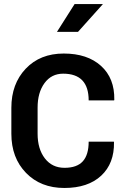

<svg xmlns="http://www.w3.org/2000/svg" viewBox="-20 -910 629 940"><path d="M414.1 -216.3H537.6L538.1 -213.9Q540 -109.9 475.3 -49.8Q410.6 10.3 294.9 10.3Q179.2 10.3 107.4 -63.5Q35.6 -137.2 35.6 -255.4V-382.3Q35.6 -499.5 106 -573.7Q176.3 -647.9 292 -647.9Q407.7 -647.9 474.6 -587.4Q541.5 -526.9 539.6 -421.4L538.6 -418.5H414.1Q414.1 -549.3 289.1 -549.3Q231.9 -549.3 198 -503.2Q164.1 -457 164.1 -383.3V-255.4Q164.1 -180.7 199.7 -134.5Q235.4 -88.4 295.9 -88.4Q356.4 -88.4 385.3 -120.1Q414.1 -151.9 414.1 -216.3ZM258.8 -753.9 345.2 -890.1H483.9L361.8 -753.9Z"/></svg>

Font: Yantramanav
Style: Bold
Weight: 700
Version: Version 1.001;PS 1.0;hotconv 1.0.72;makeotf.lib2.5.5900; ttf